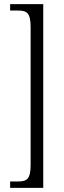

<svg xmlns="http://www.w3.org/2000/svg" viewBox="-20 -780 307 928"><path d="M29 128H189V-760H29V-729H67C109 -729 128 -719 128 -649V17C128 87 109 97 67 97H29Z"/></svg>

Font: Noto Serif Lao ExtraCondensed Light
Style: Regular
Weight: 300
Width: 2
Designer: Monotype Design Team
Foundry: Monotype Imaging Inc.
Version: Version 2.003